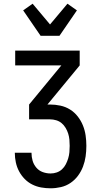

<svg xmlns="http://www.w3.org/2000/svg" viewBox="-20 -1008 540 1036"><path d="M253 8Q227 8 202 3.5Q177 -1 154 -12.5Q131 -24 113 -42.5Q95 -61 83 -83.5Q71 -106 65.5 -131.5Q60 -157 60 -182V-184H150V-183Q150 -161 156 -140.5Q162 -120 176 -103.5Q190 -87 210.5 -79.5Q231 -72 253 -72Q270 -72 286 -77.5Q302 -83 314.5 -94.5Q327 -106 335 -121.5Q343 -137 348 -153.5Q353 -170 354.5 -187Q356 -204 356 -221Q356 -238 354.5 -254.5Q353 -271 348 -287Q343 -303 334 -318Q325 -333 312.5 -343.5Q300 -354 283.5 -359Q267 -364 250 -364H137V-444L311 -655H62V-735H410V-655L236 -444H250Q278 -444 306 -438Q334 -432 358 -417Q382 -402 399.5 -379.5Q417 -357 427.5 -331Q438 -305 442 -277Q446 -249 446 -221Q446 -192 442 -164Q438 -136 428 -109.5Q418 -83 401 -60Q384 -37 360.5 -21Q337 -5 309 1.5Q281 8 253 8ZM199 -815 105 -952 156 -988 250 -876 344 -988 395 -952 301 -815Z"/></svg>

Font: Iosevka Custom Medium
Style: Regular
Weight: 500
Monospace: yes
Designer: Belleve Invis
Foundry: Belleve Invis
Version: Version 32.5.0; ttfautohint (v1.8.4)